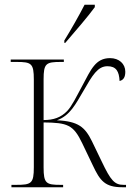

<svg xmlns="http://www.w3.org/2000/svg" viewBox="-20 -786 559 806"><path d="M250 -616V-606H254C293 -651 353 -721 378 -756V-766H335C312 -721 279 -663 250 -616ZM28 0H245V-10H234C174 -10 163 -16 163 -83V-272C264 -271 288 -262 325 -185L370 -91C400 -27 421 0 493 0H509V-10H499C461 -10 445 -28 407 -108L366 -193C337 -252 309 -277 219 -281C274 -301 297 -348 330 -404C368 -470 390 -508 431 -508C468 -508 480 -486 482 -446C499 -450 506 -463 506 -485C506 -518 480 -542 442 -542C381 -542 362 -494 326 -427C300 -379 282 -341 262 -320C236 -293 205 -282 163 -282V-453C163 -520 173 -526 236 -526H248V-536H25V-526H49C112 -526 122 -520 122 -452V-84C122 -16 112 -10 48 -10H28Z"/></svg>

Font: Noto Serif Display SemiCondensed ExtraLight
Style: Regular
Weight: 200
Width: 4
Designer: Monotype Design Team
Foundry: Monotype Imaging Inc.
Version: Version 2.009